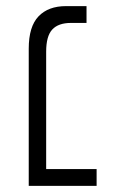

<svg xmlns="http://www.w3.org/2000/svg" viewBox="-20 -608 370 628"><path d="M74 0V-449Q74 -521 106 -554.5Q138 -588 196 -588H263V-533H212Q171 -533 151 -511.5Q131 -490 131 -439V-55H296V0Z"/></svg>

Font: Noto Sans Hebrew SemiCondensed Light
Style: Regular
Weight: 300
Width: 4
Designer: Monotype Design Team
Foundry: Monotype Imaging Inc.
Version: Version 2.003